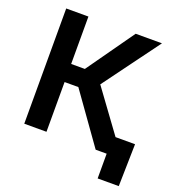

<svg xmlns="http://www.w3.org/2000/svg" viewBox="-154 -856 1060 1139"><g transform="rotate(20 376.0 -286.0)"><path d="M69.3 0V-727.5H209.5V-428.2H295.9L507.8 -727.5H673.8L413.1 -373.5L686 0H520L296.4 -314H209.5V0ZM589.4 156.2V0H548.3V-110.4H728.5L722.7 156.2Z"/></g></svg>

Font: Inter
Style: 650
Weight: 650
Designer: Rasmus Andersson
Foundry: rsms
Version: Version 4.001;git-66647c0bb